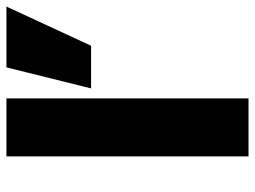

<svg xmlns="http://www.w3.org/2000/svg" viewBox="-118 -674 794 598"><g transform="rotate(-90 279.0 -375.0)"><path d="M557.6 -752 435.5 -488.3H302.7L368.2 -752ZM90.8 2V-752H271.5V2Z"/></g></svg>

Font: Gen Shin Gothic Heavy
Style: Bold
Weight: 900
Designer: [Source Han Sans]
Ryoko NISHIZUKA  (kana & ideographs); Paul D. Hunt (Latin, Greek & Cyrillic); Wenlong ZHANG  (bopomofo
Version: Version 1.002.20150607